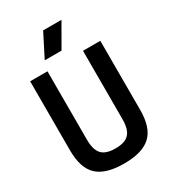

<svg xmlns="http://www.w3.org/2000/svg" viewBox="-245 -1153 1144 1287"><g transform="rotate(-30 327.5 -509.5)"><path d="M444 -853ZM341 -853H211L302 -1032H444ZM328 13Q186 13 121 -47.5Q56 -108 56 -245V-780H190V-250Q190 -173 221.5 -138.5Q253 -104 328 -104Q402 -104 433.5 -138.5Q465 -173 465 -250V-780H599V-245Q599 -108 534 -47.5Q469 13 328 13Z"/></g></svg>

Font: Tanohe Sans SemiBold
Style: Regular
Weight: 600
Designer: Village Type and Design LLC & Cristiano Sobral
Foundry: Cooper Hewitt Smithsonian Design Museum
Version: Version 1.00;September 29, 2021;FontCreator 13.0.0.2655 64-b